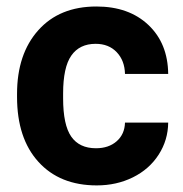

<svg xmlns="http://www.w3.org/2000/svg" viewBox="-20 -558 561 588"><path d="M273.9 -104Q313 -104 337.4 -125.5Q361.8 -147 362.8 -182.6H495.1Q494.6 -128.9 465.8 -84.2Q437 -39.6 387 -14.9Q336.9 9.8 276.4 9.8Q163.1 9.8 97.7 -62.3Q32.2 -134.3 32.2 -261.2V-270.5Q32.2 -392.6 97.2 -465.3Q162.1 -538.1 275.4 -538.1Q374.5 -538.1 434.3 -481.7Q494.1 -425.3 495.1 -331.5H362.8Q361.8 -372.6 337.4 -398.2Q313 -423.8 272.9 -423.8Q223.6 -423.8 198.5 -387.9Q173.3 -352.1 173.3 -271.5V-256.8Q173.3 -175.3 198.2 -139.6Q223.1 -104 273.9 -104Z"/></svg>

Font: MAUL Bold
Style: Bold
Weight: 700
Designer: MAUL
Version: Version 1.0; 2020; ttfautohint (v1.8.3)